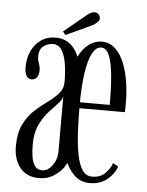

<svg xmlns="http://www.w3.org/2000/svg" viewBox="-49 -676 555 727"><g transform="rotate(5 228.5 -313.0)"><path d="M126 8.5Q79 8.5 53.8 -22.8Q28.5 -54 28.5 -104Q28.5 -154.5 44.8 -187.5Q61 -220.5 85.2 -242.8Q109.5 -265 133.8 -282.2Q158 -299.5 174.5 -318.2Q191 -337 191 -363Q191 -398 186.2 -429.8Q181.5 -461.5 169.2 -481.8Q157 -502 135 -502Q117 -502 100 -490.2Q83 -478.5 83 -450.5Q83 -439.5 85.5 -431.8Q88 -424 90.5 -416.5Q93 -409 93 -398Q93 -382 86.2 -371.8Q79.5 -361.5 65.5 -361.5Q52 -361.5 45.5 -373.5Q39 -385.5 39 -406Q39 -439 51.5 -466.5Q64 -494 87.5 -510.5Q111 -527 144 -527Q176 -527 199.5 -507.8Q223 -488.5 235.8 -450Q248.5 -411.5 248.5 -354V-164.5Q248.5 -135.5 245.8 -114Q243 -92.5 236.2 -75Q229.5 -57.5 217.5 -39.5Q207 -24 183 -7.8Q159 8.5 126 8.5ZM135.5 -22Q157.5 -22 174.2 -45.5Q191 -69 191 -97V-309.5Q189.5 -295.5 174.2 -279.8Q159 -264 139.8 -242.8Q120.5 -221.5 106 -190.8Q91.5 -160 91.5 -116Q91.5 -90 95 -68.8Q98.5 -47.5 108 -34.8Q117.5 -22 135.5 -22ZM319 10.5Q284 10.5 260 -12.5Q236 -35.5 221.5 -74.8Q207 -114 200.5 -162.8Q194 -211.5 194 -263Q194 -328.5 203.8 -378.2Q213.5 -428 230.5 -461Q247.5 -494 270 -510.5Q292.5 -527 318 -527Q347.5 -527 368.8 -507.8Q390 -488.5 403.2 -456.5Q416.5 -424.5 422.8 -385Q429 -345.5 429 -305.5Q429 -296 429 -286.8Q429 -277.5 428.5 -268.5H248.5V-291H369Q369 -355 364.5 -403Q360 -451 349 -477.8Q338 -504.5 318 -504.5Q298.5 -504.5 284.5 -478.5Q270.5 -452.5 263 -401.8Q255.5 -351 255.5 -276Q255.5 -224.5 258 -177.5Q260.5 -130.5 267.5 -93.8Q274.5 -57 288.2 -35.8Q302 -14.5 325.5 -14.5Q357.5 -14.5 376 -33.5Q394.5 -52.5 400.5 -72.5L421 -61.5Q411.5 -32.5 384.8 -11Q358 10.5 319 10.5ZM179 -540 168.5 -552.5 252.5 -622Q259.5 -628 267.2 -631.8Q275 -635.5 282 -635.5Q288 -635.5 293 -632.5Q298 -629.5 300.5 -624Q303 -619.5 303 -614.5Q303 -605 293.8 -597Q284.5 -589 272.5 -583.5Z"/></g></svg>

Font: Imbue 48pt Light
Style: Regular
Weight: 300
Designer: Tyler Finck
Foundry: Etcetera Type Company
Version: Version 1.102